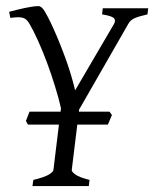

<svg xmlns="http://www.w3.org/2000/svg" viewBox="-20 -624 517 644"><path d="M474.6 -575.7Q447.8 -569.8 432.6 -563.5Q417.5 -557.1 410.6 -544.4L245.1 -255.9L244.6 -249.5H347.2L355.5 -238.3L341.8 -206.1H239.3L220.7 -54.2Q219.7 -48.3 232.7 -38.8Q245.6 -29.3 280.3 -20.5L277.8 0H88.9L91.8 -20.5Q128.4 -29.3 143.6 -38.3Q158.7 -47.4 159.2 -54.2L177.7 -206.1H73.7L66.9 -218.3Q69.3 -225.1 72.8 -233.4Q76.2 -241.7 79.1 -249.5H183.1L184.6 -260.7Q176.8 -295.4 164.3 -335.4Q151.9 -375.5 137.5 -414.3Q123 -453.1 107.4 -487.8Q91.8 -522.5 77.6 -546.4Q73.2 -553.2 68.6 -557.6Q64 -562 56.9 -564.2Q49.8 -566.4 39.6 -566.2Q29.3 -565.9 14.6 -564L10.7 -584.5Q22 -587.4 35.6 -590.8Q49.3 -594.2 63 -597.2Q76.7 -600.1 88.6 -601.8Q100.6 -603.5 108.9 -603.5Q119.6 -603.5 130.4 -585.4Q139.6 -569.8 149.9 -548.3Q160.2 -526.9 170.4 -502.7Q180.7 -478.5 190.4 -453.1Q200.2 -427.7 208.3 -403.6Q216.3 -379.4 222.4 -357.9Q228.5 -336.4 231.9 -320.8L362.8 -544.4Q369.6 -557.6 360.4 -564.5Q351.1 -571.3 322.3 -575.7L324.7 -596.2H477.1Z"/></svg>

Font: Akkhara
Style: Italic
Weight: 400
Italic angle: -7°
Designer: J. Victor Gaultney
Version: Version 1.00 June 13, 2006, initial release